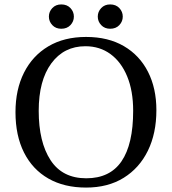

<svg xmlns="http://www.w3.org/2000/svg" viewBox="-20 -836 777 868"><path d="M369 12Q270 12 198.5 -29Q127 -70 88.5 -146.5Q50 -223 50 -329Q50 -431 88.5 -507.5Q127 -584 198.5 -626.5Q270 -669 369 -669Q469 -669 540 -627.5Q611 -586 649 -511.5Q687 -437 687 -338Q687 -233 648.5 -154.5Q610 -76 539 -32Q468 12 369 12ZM370 -30Q477 -30 529.5 -107Q582 -184 582 -335Q582 -425 555 -490.5Q528 -556 479.5 -591.5Q431 -627 366 -627Q269 -627 212 -549.5Q155 -472 155 -335Q155 -194 208.5 -112Q262 -30 370 -30ZM478 -706Q453 -706 437.5 -722.5Q422 -739 422 -761Q422 -783 437.5 -799.5Q453 -816 478 -816Q504 -816 519.5 -799.5Q535 -783 535 -761Q535 -739 519.5 -722.5Q504 -706 478 -706ZM257 -706Q232 -706 216.5 -722.5Q201 -739 201 -761Q201 -783 216.5 -799.5Q232 -816 257 -816Q283 -816 298.5 -799.5Q314 -783 314 -761Q314 -739 298.5 -722.5Q283 -706 257 -706Z"/></svg>

Font: STIX Two Text
Style: Regular
Weight: 400
Designer: Ross Mills, John Hudson & Paul Hanslow, Tiro Typeworks Ltd; with prior portions MicroPress Inc., and Coen Hoffman.
Foundry: Tiro Typeworks Ltd
Version: Version 2.13 b171